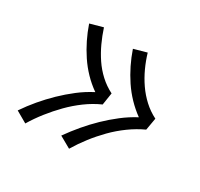

<svg xmlns="http://www.w3.org/2000/svg" viewBox="-114 -733 828 794"><g transform="rotate(30 300.0 -336.5)"><path d="M298 -83 243 -114Q267 -148 294 -180Q321 -212 351 -241Q381 -270 414 -295.5Q447 -321 483 -340Q454 -361 429 -387Q404 -413 384 -443Q364 -473 348 -505.5Q332 -538 320 -573L381 -590Q391 -556 406 -523.5Q421 -491 441 -462Q461 -433 487 -409Q513 -385 545 -369L535 -311Q498 -294 463.5 -269Q429 -244 399.5 -214Q370 -184 344.5 -151Q319 -118 298 -83ZM89 -83 35 -114Q58 -148 85 -180Q112 -212 142 -241Q172 -270 205 -295.5Q238 -321 275 -340Q245 -361 220 -387Q195 -413 175 -443Q155 -473 139 -505.5Q123 -538 111 -573L172 -590Q183 -556 198 -523.5Q213 -491 232.5 -462Q252 -433 278 -409Q304 -385 336 -369L327 -311Q289 -294 255 -269Q221 -244 191.5 -214Q162 -184 136 -151Q110 -118 89 -83Z"/></g></svg>

Font: Iosevka SS04 Lt Ex Obl
Style: Regular
Weight: 300
Width: 7
Italic angle: -9°
Monospace: yes
Designer: Belleve Invis
Foundry: Belleve Invis
Version: Version 19.0.0; ttfautohint (v1.8.4)